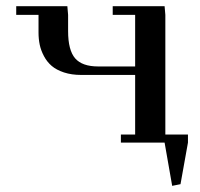

<svg xmlns="http://www.w3.org/2000/svg" viewBox="-20 -459 645 618"><path d="M32.2 -411.1V-439H196.8L199.2 -411.1V-358.9Q199.2 -297.4 221.9 -271.2Q244.6 -245.1 295.9 -245.1H415V-411.1H342.8V-439H509.8L512.2 -411.1V-25.9H585V0L561 133.8L534.2 139.2L509.8 0H369.1V-25.9H415V-217.8H241.2Q210.4 -217.8 186 -225.8Q161.6 -233.9 146.5 -246.8Q131.3 -259.8 121.6 -278.1Q111.8 -296.4 107.9 -314.9Q104 -333.5 104 -354V-411.1Z"/></svg>

Font: Dehuti
Style: Bold
Weight: 700
Version: Version 1.2